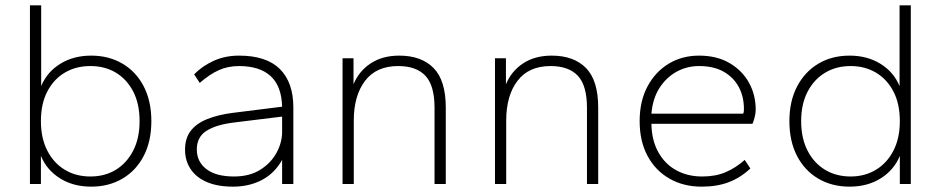

<svg xmlns="http://www.w3.org/2000/svg" viewBox="-20 -688 3518 718"><path d="M321 10Q254 10 204.5 -21Q155 -52 133 -105V0H92V-668H134V-366Q156 -419 205.5 -449.5Q255 -480 321 -480Q387 -480 438 -450Q489 -420 517.5 -365Q546 -310 546 -235Q546 -160 517.5 -105Q489 -50 438 -20Q387 10 321 10ZM318 -28Q372 -28 413 -53Q454 -78 478 -124.5Q502 -171 502 -235Q502 -300 478 -346Q454 -392 413 -416.5Q372 -441 318 -441Q264 -441 222.5 -416.5Q181 -392 157 -346Q133 -300 133 -235Q133 -171 157 -124.5Q181 -78 222.5 -53Q264 -28 318 -28Z M851 10Q794 10 754 -7Q714 -24 693 -55.5Q672 -87 672 -128Q672 -171 693 -198.5Q714 -226 754.5 -242.5Q795 -259 851 -266L1035 -289Q1033 -366 992 -403.5Q951 -441 874 -441Q833 -441 799 -426Q765 -411 727 -378L706 -410Q736 -441 779 -460.5Q822 -480 874 -480Q976 -480 1026.5 -430Q1077 -380 1077 -286V0H1035V-90Q1007 -40 959.5 -15Q912 10 851 10ZM855 -28Q913 -28 953 -53Q993 -78 1014 -116.5Q1035 -155 1035 -195V-252L856 -230Q789 -222 752.5 -199Q716 -176 716 -129Q716 -83 752 -55.5Q788 -28 855 -28Z M1261 0V-470H1302V-373Q1323 -423 1367 -451.5Q1411 -480 1473 -480Q1556 -480 1601.5 -433.5Q1647 -387 1647 -286V0H1605V-285Q1605 -368 1571 -404.5Q1537 -441 1469 -441Q1387 -441 1345 -385.5Q1303 -330 1303 -237V0Z M1831 0V-470H1872V-373Q1893 -423 1937 -451.5Q1981 -480 2043 -480Q2126 -480 2171.5 -433.5Q2217 -387 2217 -286V0H2175V-285Q2175 -368 2141 -404.5Q2107 -441 2039 -441Q1957 -441 1915 -385.5Q1873 -330 1873 -237V0Z M2604 10Q2536 10 2483.5 -20Q2431 -50 2401.5 -105Q2372 -160 2372 -235Q2372 -310 2401.5 -365Q2431 -420 2481 -450Q2531 -480 2594 -480Q2661 -480 2708.5 -452Q2756 -424 2781 -378.5Q2806 -333 2806 -278Q2806 -264 2802 -249Q2798 -234 2794 -225H2416Q2417 -164 2441.5 -119.5Q2466 -75 2508.5 -51.5Q2551 -28 2606 -28Q2656 -28 2693.5 -44Q2731 -60 2765 -90L2786 -58Q2750 -24 2706 -7Q2662 10 2604 10ZM2416 -263H2759Q2761 -266 2761.5 -271Q2762 -276 2762 -280Q2762 -327 2742.5 -363Q2723 -399 2686 -420Q2649 -441 2594 -441Q2549 -441 2510.5 -420Q2472 -399 2446.5 -359.5Q2421 -320 2416 -263Z M3157 10Q3091 10 3040 -20Q2989 -50 2960.5 -105Q2932 -160 2932 -235Q2932 -310 2961 -365Q2990 -420 3040.5 -450Q3091 -480 3157 -480Q3223 -480 3272.5 -449.5Q3322 -419 3344 -366V-668H3386V0H3345V-105Q3323 -52 3273.5 -21Q3224 10 3157 10ZM3161 -28Q3214 -28 3255.5 -53Q3297 -78 3321 -124.5Q3345 -171 3345 -235Q3345 -300 3321 -346Q3297 -392 3255.5 -416.5Q3214 -441 3161 -441Q3107 -441 3065.5 -416Q3024 -391 3000 -345Q2976 -299 2976 -235Q2976 -171 3000 -124.5Q3024 -78 3065.5 -53Q3107 -28 3161 -28Z"/></svg>

Font: Gantari ExtraLight
Style: Regular
Weight: 250
Designer: Anugrah Pasau
Foundry: Lafontype
Version: Version 1.000